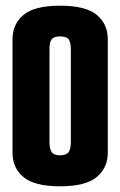

<svg xmlns="http://www.w3.org/2000/svg" viewBox="-20 -648 423 675"><path d="M191 7Q102 7 63 -25Q24 -57 24 -111V-510Q24 -563 62.5 -595.5Q101 -628 191 -628Q282 -628 320.5 -595.5Q359 -563 359 -510V-112Q359 -58 320 -25.5Q281 7 191 7ZM191 -102Q213 -102 221 -113Q229 -124 229 -148V-476Q229 -499 221.5 -509.5Q214 -520 191 -520Q169 -520 161.5 -509.5Q154 -499 154 -477V-147Q154 -124 162 -113Q170 -102 191 -102Z"/></svg>

Font: Smooch Sans ExtraBold
Style: Regular
Weight: 800
Designer: Robert E. Leuschke
Foundry: Robert E. Leuschke
Version: Version 1.010